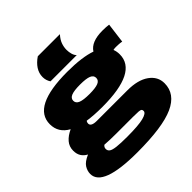

<svg xmlns="http://www.w3.org/2000/svg" viewBox="-255 -985 1401 1401"><g transform="rotate(-45 445.5 -285.0)"><path d="M368 220Q13 220 13 88Q13 57 31 28Q49 -1 102 -24Q74 -39 59.5 -62.5Q45 -86 45 -120Q45 -162 71 -192.5Q97 -223 143 -244Q61 -289 61 -377Q61 -558 422 -558Q573 -558 661 -527Q700 -589 815 -589Q855 -589 881 -585L861 -430Q847 -433 830.5 -434Q814 -435 800 -435Q784 -435 773 -432Q783 -407 783 -377Q783 -195 422 -195Q335 -195 270 -205Q262 -196 262 -183Q262 -152 321 -152H636Q744 -152 804.5 -109Q865 -66 865 3Q865 113 747 166.5Q629 220 368 220ZM422 -328Q484 -328 512 -339.5Q540 -351 540 -377Q540 -403 512 -414.5Q484 -426 422 -426Q360 -426 331.5 -414.5Q303 -403 303 -377Q303 -351 331.5 -339.5Q360 -328 422 -328ZM222 39Q222 57 236.5 67.5Q251 78 289 82.5Q327 87 396 87Q512 87 563 74Q614 61 614 38Q614 27 608.5 22Q603 17 584.5 15.5Q566 14 527 14H356Q324 14 294 13Q264 12 237 10Q222 21 222 39ZM557 -595H286Q267 -624 267 -658Q267 -697 289 -730.5Q311 -764 350 -790H578Q551 -760 541 -731.5Q531 -703 531 -675Q531 -651 537.5 -629Q544 -607 557 -595Z"/></g></svg>

Font: Georama Extra Expanded ExtraBold
Style: Regular
Weight: 800
Width: 8
Designer: Jean-Baptiste Levee
Foundry: Production Type
Version: Version 1.000